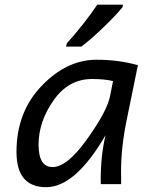

<svg xmlns="http://www.w3.org/2000/svg" viewBox="-20 -774 649 807"><path d="M201.2 -71.8Q262.2 -71.8 345.9 -189Q429.7 -306.2 442.4 -369.1L455.1 -433.1Q421.4 -441.9 366.7 -441.9Q268.1 -441.9 205.1 -352.3Q142.1 -262.7 142.1 -165.5Q142.1 -71.8 201.2 -71.8ZM173.8 12.7Q49.3 12.7 49.3 -135.7Q49.3 -302.7 154.8 -412.8Q260.3 -522.9 385.7 -522.9Q479.5 -522.9 559.6 -500L511.7 -266.1Q488.8 -153.3 488.8 -54.2Q488.8 -21 489.3 0H403.8L403.3 -18.6Q403.3 -122.1 423.8 -206.1Q296.9 12.7 173.8 12.7ZM321.8 -578.1H257.8L260.7 -591.8Q291.5 -625 328.6 -672.1Q365.7 -719.2 388.7 -754.4H497.1L494.6 -743.2Q465.8 -708 412.6 -657Q359.4 -606 321.8 -578.1Z"/></svg>

Font: Cadman
Style: Italic
Weight: 400
Italic angle: -12°
Designer: Paul James MIller
Foundry: High-Logic / Made with FontCreator
Version: Version 2.114;March 28, 2021;FontCreator 13.0.0.2683 64-bit